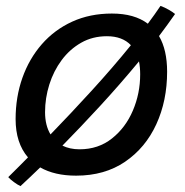

<svg xmlns="http://www.w3.org/2000/svg" viewBox="-20 -581 628 652"><path d="M238.5 15.5Q165.5 15.5 116.5 -12.5Q98 5.5 81 21.5Q64 37.5 49.5 51Q40.5 47 27.5 37.5Q14.5 28 8 20.5Q23.5 5.5 40.2 -11.5Q57 -28.5 75 -46.5Q33 -95.5 33 -176.5Q33 -251.5 56 -316.5Q79 -381.5 122 -430.8Q165 -480 225.2 -507.5Q285.5 -535 360 -535Q436.5 -535 482 -500.5Q506 -532.5 525 -561Q539 -556 553.2 -547.8Q567.5 -539.5 574.5 -533.5Q549 -497 520 -458.5Q547.5 -411.5 547.5 -337.5Q547.5 -239 510.8 -159Q474 -79 404.8 -31.8Q335.5 15.5 238.5 15.5ZM133 -200Q133 -155.5 151.5 -124.5Q219.5 -194.5 291 -272.8Q362.5 -351 424.5 -427.5Q395.5 -458 343 -458Q294.5 -458 255.8 -436Q217 -414 189.5 -377Q162 -340 147.5 -294Q133 -248 133 -200ZM250 -74Q314 -74 360.2 -110.8Q406.5 -147.5 431.2 -205.5Q456 -263.5 456 -328.5Q456 -352.5 452 -372.5Q387 -294 319.8 -221Q252.5 -148 192 -86.5Q217 -74 250 -74Z"/></svg>

Font: Grandstander
Style: Italic
Weight: 400
Italic angle: -15°
Designer: Tyler Finck
Foundry: Etcetera Type Co
Version: Version 1.200; ttfautohint (v1.8.3)